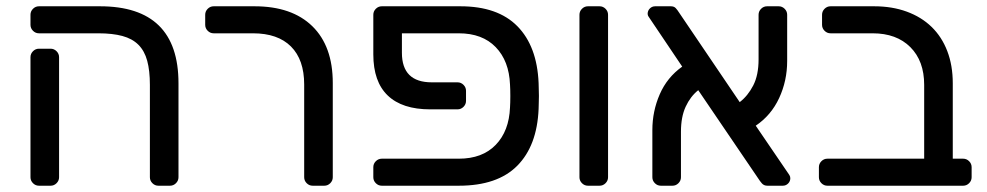

<svg xmlns="http://www.w3.org/2000/svg" viewBox="-20 -591 3140 611"><path d="M457 -321Q457 -366 448.5 -397.5Q440 -429 420.5 -448.5Q401 -468 369.5 -476.5Q338 -485 293 -485H104Q93 -485 85 -493Q77 -501 77 -512V-544Q77 -555 85 -563Q93 -571 104 -571H298Q548 -571 548 -326V-27Q548 -16 540 -8Q532 0 521 0H484Q473 0 465 -8Q457 -16 457 -27ZM168 -27Q168 -16 160 -8Q152 0 141 0H104Q93 0 85 -8Q77 -16 77 -27V-409Q77 -420 85 -428Q93 -436 104 -436H141Q152 -436 160 -428Q168 -420 168 -409Z M633 -544Q633 -555 641 -563Q649 -571 660 -571H790Q909 -571 974 -507.5Q1039 -444 1039 -327V-27Q1039 -16 1031 -8Q1023 0 1012 0H975Q964 0 956 -8Q948 -16 948 -27V-322Q948 -401 906 -443Q864 -485 785 -485H660Q649 -485 641 -493Q633 -501 633 -512V-544Z M1168 -59Q1168 -70 1176 -78Q1184 -86 1195 -86H1440Q1515 -86 1557.5 -130Q1600 -174 1603 -249Q1604 -264 1604 -285.5Q1604 -307 1603 -322Q1600 -397 1557.5 -441Q1515 -485 1440 -485H1259V-423Q1259 -329 1354 -329H1436Q1447 -329 1455 -321Q1463 -313 1463 -302V-270Q1463 -259 1455 -251Q1447 -243 1436 -243H1349Q1260 -243 1214 -287Q1168 -331 1168 -418V-544Q1168 -555 1176 -563Q1184 -571 1195 -571H1445Q1564 -571 1626.5 -507.5Q1689 -444 1694 -327Q1694 -319 1694.5 -308Q1695 -297 1695 -285.5Q1695 -274 1694.5 -262.5Q1694 -251 1694 -244Q1689 -127 1626 -63.5Q1563 0 1440 0H1195Q1184 0 1176 -8Q1168 -16 1168 -27V-59Z M1915 -27Q1915 -16 1907 -8Q1899 0 1888 0H1851Q1840 0 1832 -8Q1824 -16 1824 -27V-544Q1824 -555 1832 -563Q1840 -571 1851 -571H1888Q1899 -571 1907 -563Q1915 -555 1915 -544Z M2334 -266Q2360 -286 2377 -319Q2394 -352 2394 -402V-544Q2394 -555 2402 -563Q2410 -571 2421 -571H2458Q2469 -571 2477 -563Q2485 -555 2485 -544V-397Q2485 -334 2459.5 -279Q2434 -224 2385 -191L2492 -34Q2495 -29 2495 -24Q2495 -14 2488 -7Q2481 0 2471 0H2422Q2411 0 2404.5 -7.5Q2398 -15 2393 -23L2202 -304Q2177 -284 2162 -251.5Q2147 -219 2147 -172V-27Q2147 -16 2139 -8Q2131 0 2120 0H2083Q2072 0 2064 -8Q2056 -16 2056 -27V-177Q2056 -237 2079.5 -291Q2103 -345 2151 -379L2044 -538Q2042 -541 2041.5 -543.5Q2041 -546 2041 -547Q2041 -557 2048 -564Q2055 -571 2065 -571H2115Q2125 -571 2130.5 -565Q2136 -559 2141 -551Z M2762 -571Q2819 -571 2865.5 -554Q2912 -537 2944.5 -505.5Q2977 -474 2994.5 -428.5Q3012 -383 3012 -326V-86H3045Q3056 -86 3064 -78Q3072 -70 3072 -59V-27Q3072 -16 3064 -8Q3056 0 3045 0H2613Q2602 0 2594 -8Q2586 -16 2586 -27V-59Q2586 -70 2594 -78Q2602 -86 2613 -86H2921V-321Q2921 -397 2877 -441Q2833 -485 2757 -485H2623Q2612 -485 2604 -493Q2596 -501 2596 -512V-544Q2596 -555 2604 -563Q2612 -571 2623 -571Z"/></svg>

Font: Rubik
Style: Regular
Weight: 400
Designer: Hubert & Fischer
Foundry: Hubert & Fischer
Version: Version 1.002; ttfautohint (v1.6)